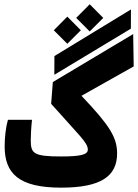

<svg xmlns="http://www.w3.org/2000/svg" viewBox="-20 -862 638 887"><path d="M262.2 4.9C445.8 4.9 521 -47.4 521 -153.3C521 -228 485.4 -283.7 356.4 -419.4L597.7 -555.2L595.2 -704.6L224.1 -482.9L216.3 -382.3C347.2 -234.9 385.7 -203.1 385.7 -170.9C385.7 -147.5 353 -139.2 262.2 -139.2C133.8 -139.2 122.1 -153.3 122.1 -215.3C122.1 -235.4 124 -274.4 127.9 -308.6H16.6C6.8 -273.9 1.5 -227.5 1.5 -185.5C1.5 -60.5 66.9 4.9 262.2 4.9ZM231 -516.6 584.5 -729.5 585 -818.4 231.4 -603ZM291 -659.7 353.5 -722.2 291 -785.2 228.5 -722.2ZM394.5 -716.8 457 -779.3 394.5 -842.3 332 -779.3Z"/></svg>

Font: Cascadia Mono NF
Style: Bold
Weight: 700
Monospace: yes
Designer: Aaron Bell
Foundry: Saja Typeworks
Version: Version 2404.023